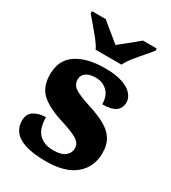

<svg xmlns="http://www.w3.org/2000/svg" viewBox="-188 -864 869 973"><g transform="rotate(30 246.0 -378.0)"><path d="M237 10Q159 10 113.5 -5.5Q68 -21 48.5 -47.5Q29 -74 29 -107Q29 -149 58 -166.5Q87 -184 126 -184Q126 -118 156.5 -87.5Q187 -57 240 -57Q289 -57 310.5 -75.5Q332 -94 332 -119Q332 -149 303.5 -167Q275 -185 211 -205Q122 -232 78.5 -270.5Q35 -309 35 -383Q35 -468 97 -508.5Q159 -549 261 -549Q326 -549 365.5 -535Q405 -521 423.5 -499Q442 -477 442 -453Q442 -419 417.5 -401Q393 -383 340 -383Q340 -432 313 -458Q286 -484 245 -484Q210 -484 189.5 -470Q169 -456 169 -430Q169 -400 194.5 -382.5Q220 -365 289 -343Q343 -326 382.5 -305Q422 -284 443.5 -251.5Q465 -219 465 -169Q465 -87 406.5 -38.5Q348 10 237 10ZM173 -606Q162 -629 141 -655.5Q120 -682 97.5 -708Q75 -734 59 -753V-766H140Q152 -755 172 -739Q192 -723 212.5 -706Q233 -689 248 -677Q263 -689 284 -706Q305 -723 325 -739Q345 -755 357 -766H438V-753Q423 -734 400 -708Q377 -682 356 -655.5Q335 -629 324 -606Z"/></g></svg>

Font: Noto Serif Devanagari ExtraBold
Style: Regular
Weight: 800
Designer: Universal Thirst, Indian Type Foundry and the Monotype Design Team
Foundry: Monotype Imaging Inc.
Version: Version 2.004; ttfautohint (v1.8.4.7-5d5b)